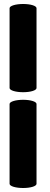

<svg xmlns="http://www.w3.org/2000/svg" viewBox="-20 -841 251 962"><path d="M28 -800V-400C28 -388 59 -379 96 -379C133 -379 163 -388 163 -400V-800C163 -812 133 -821 96 -821C59 -821 28 -812 28 -800ZM28 -320V80C28 92 59 101 96 101C133 101 163 92 163 80V-320C163 -332 133 -341 96 -341C59 -341 28 -332 28 -320Z"/></svg>

Font: Nupuram Expanded Bold
Style: Regular
Weight: 700
Width: 7
Designer: Santhosh Thottingal (santhosh.thottingal@gmail.com)
Foundry: SMC
Version: Version 1.000